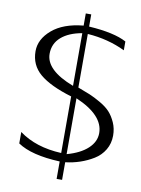

<svg xmlns="http://www.w3.org/2000/svg" viewBox="-100 -887 786 1073"><g transform="rotate(10 292.5 -350.5)"><path d="M329 -344V-27Q405 -48 446.5 -86.5Q488 -125 488 -174Q488 -276 329 -344ZM298 -409V-708Q223 -695 180.5 -658Q138 -621 138 -563Q138 -470 298 -409ZM329 -820V-751Q473 -742 543 -704V-654Q445 -701 329 -709V-405Q370 -390 397.5 -378.5Q425 -367 460.5 -346.5Q496 -326 516.5 -303.5Q537 -281 552 -247.5Q567 -214 567 -174Q567 -129 545.5 -93Q524 -57 488 -35Q452 -13 412 0.5Q372 14 329 19V119H298V20Q136 13 58 -40V-105Q152 -35 298 -28V-349Q175 -386 116.5 -435.5Q58 -485 58 -564Q58 -632 121 -686Q184 -740 298 -751V-820Z"/></g></svg>

Font: Afta sans
Style: Regular
Weight: 400
Designer: par.qink
Foundry: Oriol Esparraguera Font
Version: Version 1.000